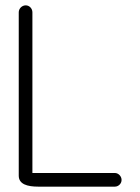

<svg xmlns="http://www.w3.org/2000/svg" viewBox="-20 -710 524 717"><path d="M50 -54C50 -22 82 -13 123 -13H409C422 -13 434 -24 434 -38C434 -52 422 -64 409 -64H101V-664C101 -678 90 -690 76 -690C62 -690 50 -678 50 -664Z"/></svg>

Font: Blanket
Style: Light
Weight: 300
Foundry: Cannot Into Space Fonts
Version: Version 0.9